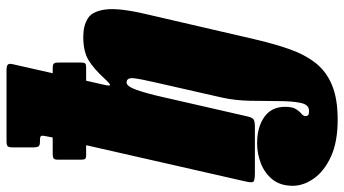

<svg xmlns="http://www.w3.org/2000/svg" viewBox="-286 -562 1080 603"><g transform="rotate(-90 254.5 -260.0)"><path d="M73 -635H124.5L127 -647Q131 -665 130 -670Q129 -675 116.5 -675H112Q100 -675 96.8 -679.5Q93.5 -684 93.5 -699V-758Q93.5 -772 96.8 -776Q100 -780 113.5 -780H335.5Q349 -780 353.2 -776.2Q357.5 -772.5 355 -761L326.5 -635H342.5Q352.5 -635 356.2 -632Q360 -629 360 -618V-545Q360 -536 357.2 -533Q354.5 -530 346 -530H303L290.5 -475Q286 -456.5 289.2 -455Q292.5 -453.5 308.5 -471Q340 -505.5 367.2 -522.2Q394.5 -539 441 -539Q475.5 -539 498.5 -524.8Q521.5 -510.5 526.8 -468.2Q532 -426 512 -341L433 0Q419 60.5 402 108.8Q385 157 358.5 190.8Q332 224.5 289.2 242.2Q246.5 260 181 260Q110.5 260 64.5 238.8Q18.5 217.5 -4.2 185Q-27 152.5 -27 119Q-27 80 -7 55.2Q13 30.5 43.5 18.8Q74 7 106 7Q157 7 189 29.5Q221 52 221 95Q221 118 213.8 129.2Q206.5 140.5 199.2 146.2Q192 152 192 159Q192 163.5 194.2 166.8Q196.5 170 209 170Q228 170 233.5 143.2Q239 116.5 239 74.2Q239 32 240 -15.2Q241 -62.5 250 -103L297 -310Q308.5 -359 310.8 -381Q313 -403 297 -403Q285.5 -403 274.2 -371.5Q263 -340 251.2 -287.2Q239.5 -234.5 224.5 -170.5L191 -24Q187.5 -8.5 181.5 -4.2Q175.5 0 157 0H13Q-12.5 0 -15 -6Q-17.5 -12 -13 -31L100.5 -530H69Q60 -530 57.5 -533.2Q55 -536.5 55 -546V-619Q55 -629.5 59.2 -632.2Q63.5 -635 73 -635Z"/></g></svg>

Font: Besley* Condensed Fatface
Style: Italic
Weight: 900
Width: 3
Italic angle: -13°
Designer: Owen Earl
Foundry: indestructible type*
Version: Version 3.000; ttfautohint (v1.8.3)